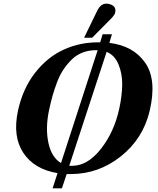

<svg xmlns="http://www.w3.org/2000/svg" viewBox="-20 -937 864 1048"><path d="M797 -332Q761 -180 639.5 -83.5Q518 13 367 13H344L318 91H267L294 8Q167 -13 107.5 -102.5Q48 -192 78 -332Q104 -453 171 -539Q238 -625 327.5 -666Q417 -707 521 -706H527L540 -750H591L577 -703Q708 -687 772.5 -594.5Q837 -502 797 -332ZM631 -344Q646 -413 647 -473.5Q648 -534 627 -585Q606 -636 562 -654L358 -32H376Q459 -33 531 -124.5Q603 -216 631 -344ZM513 -663H510Q468 -664 433 -651Q398 -638 372 -612.5Q346 -587 326 -557Q306 -527 291 -487Q276 -447 266.5 -413Q257 -379 248 -337Q227 -239 244 -158.5Q261 -78 313 -47ZM610 -880Q610 -873 608.5 -867Q607 -861 602.5 -855Q598 -849 596 -846Q594 -843 587 -836Q580 -829 578 -827L483 -731H439L511 -879Q530 -917 560 -917Q579 -917 594.5 -907.5Q610 -898 610 -880Z"/></svg>

Font: GFS Artemisia
Style: Bold Italic
Weight: 700
Italic angle: -12°
Designer: Designed by Takis Katsoulidis and George D. Matthiopoulos.
Foundry: Designed by Takis Katsoulidis and George D. Matthiopoulos.
Version: Version 1.0